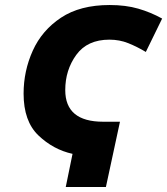

<svg xmlns="http://www.w3.org/2000/svg" viewBox="-20 -745 666 765"><path d="M242 0H402L458 -260H391Q240 -260 240 -386Q240 -466 284 -526.5Q328 -587 416 -587Q456 -587 491 -573Q526 -559 561 -538L626 -671Q581 -696 531 -710.5Q481 -725 417 -725Q299 -725 223 -674.5Q147 -624 110.5 -543Q74 -462 74 -372Q74 -262 133 -205.5Q192 -149 269 -132Z"/></svg>

Font: Noto Sans Display Extra
Style: Italic
Weight: 800
Italic angle: -12°
Designer: Monotype Design Team
Foundry: Monotype Imaging Inc.
Version: Version 1.900